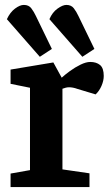

<svg xmlns="http://www.w3.org/2000/svg" viewBox="-20 -761 445 781"><path d="M142 -530 8 -683Q21 -711 41 -726Q61 -741 77 -741Q97 -741 107.5 -727Q118 -713 126 -696L191 -562ZM315 -530 181 -683Q193 -711 214 -726Q235 -741 250 -741Q270 -741 280.5 -727Q291 -713 299 -696L364 -562ZM23 0V-55L102 -69V-404L23 -420V-478L197 -507L231 -445Q244 -457 264.5 -472Q285 -487 307.5 -498Q330 -509 347 -509Q372 -509 387 -496.5Q402 -484 402 -452Q402 -433 393 -412Q384 -391 369 -377L296 -399Q285 -403 276.5 -404.5Q268 -406 261 -406Q253 -406 246.5 -404Q240 -402 234 -400V-72L344 -56V0Z"/></svg>

Font: Faustina
Style: Bold
Weight: 700
Designer: Alfonso Garcia
Foundry: http://www.omnibus-type.com
Version: Version 1.200